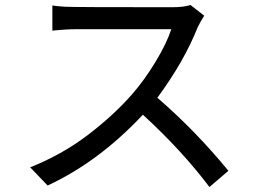

<svg xmlns="http://www.w3.org/2000/svg" viewBox="-20 -725 1040 770"><path d="M820 25Q709 -122 553 -265Q376 -76 171 19L101 -54Q227 -104 330 -182Q433 -260 508 -345Q559 -403 604 -477.5Q649 -552 667 -608H293Q244 -608 190 -602V-703Q208 -700 240 -698Q272 -696 670 -696Q717 -696 744 -705L799 -662Q784 -639 773 -616Q717 -476 611 -333Q763 -202 896 -40Z"/></svg>

Font: LXGW 975 Gothic SC
Style: Regular
Weight: 400
Version: Version 2.01;February 25, 2021